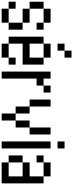

<svg xmlns="http://www.w3.org/2000/svg" viewBox="688 -1646 873 2290"><g transform="rotate(90 1125.0 -500.5)"><path d="M0 -166.7V-250H83.3V-166.7ZM0 -416.7V-583.3H83.3V-416.7ZM83.3 -166.7H250V-83.3H83.3ZM83.3 -416.7H250V-333.3H83.3ZM83.3 -583.3V-666.7H250V-583.3ZM250 -166.7V-333.3H333.3V-166.7ZM250 -583.3H333.3V-500H250Z M416.7 -166.7V-583.3H500V-416.7H666.7V-583.3H750V-333.3H500V-166.7ZM583.3 -833.3V-750H500V-833.3ZM583.3 -916.7H666.7V-833.3H583.3ZM750 -166.7H666.7V-250H750ZM500 -166.7H666.7V-83.3H500ZM500 -583.3V-666.7H666.7V-583.3Z M833.3 -83.3V-666.7H916.7V-583.3H1000V-500H916.7V-83.3ZM1000 -583.3V-666.7H1083.3V-583.3Z M1166.7 -416.7V-666.7H1250V-416.7ZM1250 -416.7H1333.3V-250H1250ZM1333.3 -83.3V-250H1416.7V-83.3ZM1416.7 -416.7H1500V-250H1416.7ZM1500 -416.7V-666.7H1583.3V-416.7Z M1666.7 -83.3V-666.7H1750V-83.3ZM1666.7 -750V-833.3H1750V-750Z M1833.3 -166.7V-333.3H1916.7V-166.7ZM1833.3 -500V-583.3H1916.7V-500ZM1916.7 -166.7H2083.3V-333.3H1916.7V-416.7H2083.3V-583.3H2166.7V-83.3H1916.7ZM1916.7 -583.3V-666.7H2083.3V-583.3Z"/></g></svg>

Font: Galmuri11 Condensed
Style: Regular
Weight: 400
Width: 3
Designer: Lee Minseo (quiple)
Version: Version 2.399;hotconv 1.1.1;makeotfexe 2.6.0 DEVELOPMENT